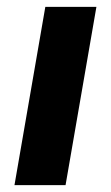

<svg xmlns="http://www.w3.org/2000/svg" viewBox="-20 -540 323 560"><path d="M112.2 -520H261.2L171.2 0H22.2Z"/></svg>

Font: Fixel Italic Variable 20240409 Display Thin
Style: Italic
Weight: 100
Italic angle: -10°
Designer: AlfaBravo + MacPaw
Foundry: Kyrylo Tkachov, Marchela Mozhyna, Serhii Makarenko, Maria Weinstein, Zakhar Kryvoshyya
Version: Version 1.211;Glyphs 3.2 (3225)